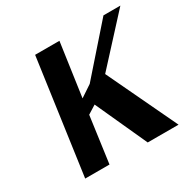

<svg xmlns="http://www.w3.org/2000/svg" viewBox="-146 -797 944 944"><g transform="rotate(-30 326.0 -325.0)"><path d="M168 -650H306L263 -348L329 -392L556 -650H652L419 -396L607 0H432L299 -292L251 -262L215 0H77Z"/></g></svg>

Font: Arsenal
Style: Bold Italic
Weight: 700
Italic angle: -9.10001°
Designer: Andrij Shevchenko
Foundry: Stairsfor
Version: Version 2.001;PS 002.001;hotconv 1.0.88;makeotf.lib2.5.64775